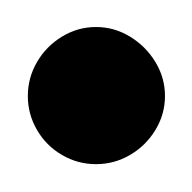

<svg xmlns="http://www.w3.org/2000/svg" viewBox="-20 -190 140 140"><path d="M0.3 -120Q0.3 -106.7 7 -95.2Q13.7 -83.7 25.2 -77Q36.7 -70.3 50 -70.3Q63.3 -70.3 74.8 -77Q86.3 -83.7 93.3 -95.2Q100.3 -106.7 100.3 -120Q100.3 -133.3 93.3 -144.8Q86.3 -156.3 74.8 -163.3Q63.3 -170.3 50 -170.3Q36.7 -170.3 25.2 -163.3Q13.7 -156.3 7 -144.8Q0.3 -133.3 0.3 -120Z"/></svg>

Font: Linefont Thin
Style: Regular
Weight: 100
Monospace: yes
Version: Version 3.002;gftools[0.9.33]